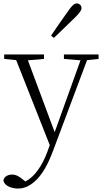

<svg xmlns="http://www.w3.org/2000/svg" viewBox="-32 -823 592 1114"><path d="M280.8 -603 264.2 -616.2Q290 -654.8 316.2 -692.1Q342.3 -729.5 367.2 -764.2Q393.6 -803.2 413.1 -803.2Q423.3 -803.2 432.1 -795.9Q440.9 -788.6 440.9 -774.9Q440.9 -757.8 404.8 -723.1Q377.4 -696.8 345.7 -665.5Q314 -634.3 280.8 -603ZM540 -506.8V-481L473.1 -474.1L275.9 51.8Q233.4 166 181.4 218.5Q129.4 271 73.2 271Q42.5 271 16.8 258.5Q-8.8 246.1 -12.2 223.1Q-8.8 206.5 5.6 198.2Q20 189.9 38.1 189.9Q55.2 189.9 71.3 198.2Q87.4 206.5 104 221.2L115.2 230Q153.8 210.4 186 166.5Q218.3 122.6 241.2 62L256.8 19L62 -474.1L-7.8 -481V-506.8H223.1V-481L129.9 -473.1L285.2 -56.2L435.1 -473.1L338.9 -481V-506.8Z"/></svg>

Font: Source Han Serif CN ExtraLight
Style: Regular
Weight: 250
Designer: Ryoko NISHIZUKA  (kana & ideographs); Frank Grießhammer (Latin, Greek & Cyrillic); Wenlong ZHANG  (bopomofo); Sandoll Co
Foundry: Adobe Systems Incorporated
Version: Version 1.001;PS 1.001;hotconv 16.6.54;makeotf.lib2.5.65590